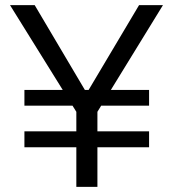

<svg xmlns="http://www.w3.org/2000/svg" viewBox="-20 -727 672 747"><path d="M75 -377H560V-316H75ZM75 -216H560V-154H75ZM115 -707 315 -369H320L521 -707H614L359 -292V0H277V-292L19 -707Z"/></svg>

Font: Asta Sans
Style: Regular
Weight: 400
Designer: 42dot
Version: Version 1.000